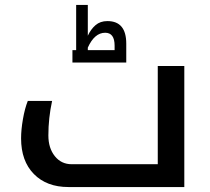

<svg xmlns="http://www.w3.org/2000/svg" viewBox="-20 -754 848 774"><path d="M256 0Q168 0 116.5 -52.5Q65 -105 65 -196Q65 -231 72.5 -274Q80 -317 92 -347H190Q175 -278 175 -208Q175 -157 201 -124.5Q227 -92 269 -92H616V-488H723V0ZM272 -552H287V-734H334V-610Q346 -636 365 -652.5Q384 -669 413 -669Q489 -669 489 -578V-502H272ZM442 -552V-570Q442 -622 404 -622Q361 -622 334 -562V-552Z"/></svg>

Font: Noto Kufi Arabic Medium
Style: Regular
Weight: 500
Designer: Monotype Design Team, David Williams, Khaled Hosny
Foundry: Google LLC
Version: Version 2.109; ttfautohint (v1.8.4.7-5d5b)